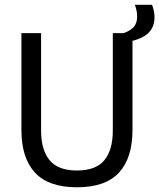

<svg xmlns="http://www.w3.org/2000/svg" viewBox="-20 -779 673 811"><path d="M305.1 12.1Q185.1 12.1 127.8 -49.8Q70.5 -111.7 70.5 -229.7V-639H153.6V-227.3Q153.6 -145.5 189.5 -102.2Q225.4 -58.8 305.1 -58.8Q384.9 -58.8 420.7 -102.2Q456.5 -145.5 456.5 -227.3V-639H539.6V-229.7Q539.6 -111.7 482.5 -49.8Q425.3 12.1 305.1 12.1ZM507.1 -600 485.1 -633.6Q522.3 -643.5 540.8 -661Q559.3 -678.5 559.3 -709.4Q559.3 -722.7 556.6 -734.9Q554 -747.2 549.6 -758.7H622.2Q626.6 -747.3 629.6 -734.2Q632.6 -721.2 632.6 -706Q632.6 -661.4 602.3 -635.6Q571.9 -609.8 507.1 -600Z"/></svg>

Font: Anek Latin Medium
Style: Regular
Weight: 500
Designer: Yesha Goshar
Foundry: Ek Type
Version: Version 1.003